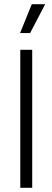

<svg xmlns="http://www.w3.org/2000/svg" viewBox="-20 -898 251 918"><path d="M77 0V-660H134V0ZM124 -740H76L132 -878H196Z"/></svg>

Font: Bricolage Grotesque 12pt Condensed ExtraLight
Style: Regular
Weight: 200
Width: 3
Designer: Mathieu Triay
Foundry: Atelier Triay
Version: Version 1.001; ttfautohint (v1.8.4.7-5d5b);gftools[0.9.33.de